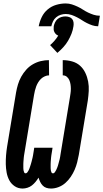

<svg xmlns="http://www.w3.org/2000/svg" viewBox="-20 -1083 598 1111"><path d="M275 8Q261 8 248.5 4Q236 0 227 -9.5Q218 -19 212.5 -30.5Q207 -42 203 -55Q195 -42 185.5 -30.5Q176 -19 164.5 -10Q153 -1 138.5 3.5Q124 8 111 8Q85 8 65 -5.5Q45 -19 34 -39.5Q23 -60 18.5 -84Q14 -108 13.5 -133Q13 -158 15 -183.5Q17 -209 21 -234L73 -548Q77 -571 84 -594.5Q91 -618 103 -639.5Q115 -661 132 -680Q149 -699 171 -711.5Q193 -724 216.5 -729.5Q240 -735 263 -735L264 -647Q252 -647 239.5 -641.5Q227 -636 217.5 -627Q208 -618 201 -606.5Q194 -595 189.5 -583Q185 -571 182 -558.5Q179 -546 177 -534L125 -219Q124 -213 123 -207Q122 -201 121 -195Q120 -189 119 -183Q118 -177 117.5 -170.5Q117 -164 116.5 -158Q116 -152 115.5 -146Q115 -140 115 -134Q115 -128 115 -122Q115 -116 115 -110Q115 -104 116 -98Q117 -92 119.5 -86Q122 -80 128 -80Q134 -80 138.5 -86Q143 -92 146 -98Q149 -104 151 -110Q153 -116 155 -122Q157 -128 159 -134.5Q161 -141 162.5 -147Q164 -153 165.5 -159Q167 -165 168.5 -171Q170 -177 171 -183.5Q172 -190 173 -196Q174 -202 175 -208Q176 -214 177 -221L178 -228H284L283 -221Q282 -214 281 -208Q280 -202 279 -196Q278 -190 277 -183.5Q276 -177 275.5 -171Q275 -165 274.5 -159Q274 -153 273.5 -146.5Q273 -140 273 -134Q273 -128 273 -122Q273 -116 273 -110Q273 -104 274 -98Q275 -92 277.5 -86Q280 -80 286 -80Q293 -80 297.5 -86.5Q302 -93 305 -99Q308 -105 310.5 -111.5Q313 -118 315 -124Q317 -130 318.5 -136.5Q320 -143 322 -149.5Q324 -156 325.5 -162.5Q327 -169 328 -175.5Q329 -182 330 -188.5Q331 -195 332 -201L384 -516Q386 -529 388 -542.5Q390 -556 390 -569Q390 -582 388 -595Q386 -608 381 -619.5Q376 -631 366.5 -639Q357 -647 343 -647V-735Q371 -735 397.5 -727.5Q424 -720 443 -703Q462 -686 473.5 -662Q485 -638 490 -611.5Q495 -585 493.5 -557Q492 -529 488 -501L436 -187Q432 -165 426.5 -143.5Q421 -122 412 -101Q403 -80 389.5 -60Q376 -40 358.5 -24.5Q341 -9 319 -0.5Q297 8 275 8ZM204 -931Q209 -958 221.5 -984Q234 -1010 256 -1028.5Q278 -1047 305.5 -1055Q333 -1063 360 -1063Q379 -1063 396 -1057.5Q413 -1052 429 -1044.5Q445 -1037 459.5 -1027.5Q474 -1018 489.5 -1010.5Q505 -1003 522 -997.5Q539 -992 558 -992L548 -931Q530 -931 514 -936.5Q498 -942 483 -949.5Q468 -957 454.5 -966Q441 -975 425.5 -983Q410 -991 394 -996.5Q378 -1002 360 -1002Q346 -1002 331.5 -997.5Q317 -993 305 -983Q293 -973 286.5 -959Q280 -945 277 -931ZM312 -777 270 -822Q284 -834 296 -848Q308 -862 317 -877Q309 -880 303.5 -885.5Q298 -891 294.5 -898Q291 -905 290.5 -913.5Q290 -922 291 -931Q293 -942 298.5 -953.5Q304 -965 313.5 -973Q323 -981 335 -984.5Q347 -988 358 -988Q369 -988 380 -984.5Q391 -981 397.5 -973Q404 -965 405.5 -953.5Q407 -942 405 -931Q402 -909 393.5 -887.5Q385 -866 373.5 -846.5Q362 -827 346 -809.5Q330 -792 312 -777Z"/></svg>

Font: Iosevka Term Curly Extrabold
Style: Italic
Weight: 800
Italic angle: -9°
Designer: Belleve Invis
Foundry: Belleve Invis
Version: Version 32.3.0